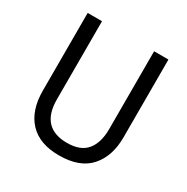

<svg xmlns="http://www.w3.org/2000/svg" viewBox="-165 -856 983 1009"><g transform="rotate(30 327.0 -352.0)"><path d="M572 -242Q572 -127 511 -58.5Q450 10 325 10Q206 10 144 -56.5Q82 -123 82 -243V-714H169V-240Q169 -68 329 -68Q410 -68 447.5 -113.5Q485 -159 485 -241V-714H572Z"/></g></svg>

Font: Noto Sans Kannada SemiCondensed
Style: Regular
Weight: 400
Width: 4
Designer: Jelle Bosma - Monotype Design Team
Foundry: Monotype Imaging Inc.
Version: Version 2.005; ttfautohint (v1.8.4.7-5d5b)